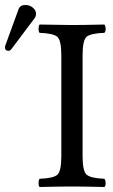

<svg xmlns="http://www.w3.org/2000/svg" viewBox="-56 -745 452 767"><path d="M45.9 -725.1Q62 -725.1 75 -714.6Q87.9 -704.1 87.9 -689.9Q87.9 -680.2 82 -671.9L-9.8 -549.8Q-15.6 -542 -22 -542Q-36.1 -542 -36.1 -555.2Q-36.1 -559.1 -34.2 -564.9L18.1 -708Q23.9 -725.1 45.9 -725.1ZM273.9 -122.1Q273.9 -62 289.6 -47.6Q305.2 -33.2 360.8 -30.8Q365.7 -25.9 366 -13.9Q366.2 -2 360.8 2Q271 0 231.9 0Q191.9 0 102.1 2Q98.1 -2 98.1 -13.9Q98.1 -25.9 102.1 -30.8Q158.2 -32.7 173.6 -47.4Q189 -62 189 -122.1V-522.9Q189 -583 173.6 -597.4Q158.2 -611.8 102.1 -613.8Q98.1 -617.7 98.1 -629.9Q98.1 -642.1 102.1 -647Q196.3 -645 231 -645Q272.9 -645 360.8 -647Q365.7 -642.1 366 -630.1Q366.2 -618.2 360.8 -613.8Q304.7 -611.8 289.3 -597.4Q273.9 -583 273.9 -522.9Z"/></svg>

Font: Linux Libertine
Style: Regular
Weight: 400
Designer: Philipp H. Poll
Foundry: Philipp H. Poll
Version: Version 5.3.0 ; ttfautohint (v0.9)